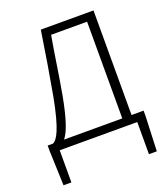

<svg xmlns="http://www.w3.org/2000/svg" viewBox="-165 -844 1020 1168"><g transform="rotate(-20 345.0 -260.5)"><path d="M518 -678V-52H141C171 -89 197 -162 224 -306C249 -444 260 -537 285 -678ZM578 -52V-729H237C212 -565 196 -470 169 -318C131 -118 97 -64 69 -52H35V-17L43 208H94V0H596V208H647L656 -17V-52Z"/></g></svg>

Font: Genne Gothic Light
Style: Regular
Weight: 300
Designer: Ryoko NISHIZUKA (kana & ideographs); Paul D. Hunt (Latin, Greek & Cyrillic); Wenlong ZHANG (bopomofo); Sandoll Communica
Foundry: Adobe Systems Incorporated
Version: Version 1.004;PS 1.004;hotconv 16.6.51;makeotf.lib2.5.65220